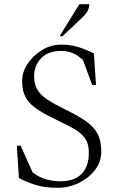

<svg xmlns="http://www.w3.org/2000/svg" viewBox="-20 -882 556 912"><path d="M254 10Q196 10 155 -2Q114 -14 70 -36L60 -190H78L135 -63Q169 -38 201 -29.5Q233 -21 267 -21Q334 -21 368 -56.5Q402 -92 402 -156Q402 -204 379.5 -231Q357 -258 315.5 -279Q274 -300 218 -328Q174 -350 144.5 -372Q115 -394 100 -423.5Q85 -453 85 -497Q85 -540 111.5 -579.5Q138 -619 180 -644.5Q222 -670 270 -670Q314 -670 350.5 -659Q387 -648 426 -628L436 -478H418L374 -597Q349 -620 325 -630Q301 -640 269 -640Q208 -640 175 -605Q142 -570 142 -520Q142 -482 157.5 -456Q173 -430 205 -409Q237 -388 286 -364Q346 -335 385 -308.5Q424 -282 442.5 -248Q461 -214 461 -162Q461 -112 430.5 -73.5Q400 -35 353 -12.5Q306 10 254 10ZM263 -710 357 -862H404Q404 -847 397.5 -832.5Q391 -818 371 -799L277 -710Z"/></svg>

Font: Spectral SC ExtraLight
Style: Regular
Weight: 275
Designer: Jean-Baptiste Levee
Foundry: Production Type
Version: Version 2.001